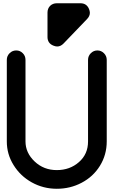

<svg xmlns="http://www.w3.org/2000/svg" viewBox="-20 -1106 701 1184"><path d="M22 -233.9C22 -181.6 35.6 -133.3 63.5 -88.4C91.3 -43.5 128.4 -7.8 175.8 18.6C223.1 44.9 274.9 58.1 330.1 58.1C385.3 58.1 436.5 45.9 483.4 21C530.8 -3.9 568.4 -38.6 596.2 -83.5C624 -128.4 638.2 -178.7 638.2 -233.9V-736.8C638.2 -752.9 632.3 -766.6 621.1 -777.8C609.9 -789.1 596.2 -794.9 580.6 -794.9C564.9 -794.9 551.3 -789.1 540 -777.8C528.8 -766.6 522.9 -752.9 522.9 -736.8V-233.9C522.9 -181.6 504.4 -139.2 466.8 -106.4C429.7 -73.7 384.3 -57.1 330.1 -57.1C276.9 -57.1 231 -74.7 193.4 -110.4C155.8 -146 137.2 -187.5 137.2 -233.9V-736.8C137.2 -752.9 131.8 -766.6 120.6 -777.8C109.4 -789.1 96.2 -794.9 80.1 -794.9C64 -794.9 50.3 -789.1 39.1 -777.8C27.8 -766.6 22 -752.9 22 -736.8ZM272.9 -877.9C272.9 -852.1 285.2 -834 309.1 -824.7C317.4 -821.3 325.2 -819.3 332.5 -819.3C347.2 -819.3 360.4 -825.7 372.1 -837.9L517.1 -988.8C528.3 -1000.5 534.2 -1013.2 534.2 -1026.9C534.2 -1034.2 532.2 -1042.5 528.8 -1050.8C519 -1074.2 501.5 -1085.9 476.1 -1085.9H330.1C296.9 -1085.9 272.9 -1062 272.9 -1028.8Z"/></svg>

Font: Nemoy
Style: Bold
Weight: 700
Designer: BSozoo
Foundry: BSozoo
Version: Version 001.000